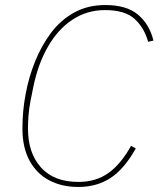

<svg xmlns="http://www.w3.org/2000/svg" viewBox="-20 -730 635 762"><path d="M291 12Q225 12 175 -14.5Q125 -41 97 -93Q69 -145 69 -220Q69 -252 72 -287Q75 -322 82 -358Q94 -423 119 -485.5Q144 -548 182 -599Q220 -650 274 -680Q328 -710 398 -710Q482 -710 527.5 -672Q573 -634 589 -569L568 -564Q552 -621 513.5 -655.5Q475 -690 397 -690Q326 -690 268.5 -652.5Q211 -615 171 -546Q131 -477 112 -384L101 -329Q95 -298 93 -269.5Q91 -241 91 -220Q91 -123 142.5 -65.5Q194 -8 291 -8Q361 -8 410.5 -43.5Q460 -79 500 -151L519 -141Q473 -59 418.5 -23.5Q364 12 291 12Z"/></svg>

Font: IBM Plex Sans Thin
Style: Italic
Weight: 250
Italic angle: -11.31°
Designer: Mike Abbink, Paul van der Laan, Pieter van Rosmalen
Foundry: Bold Monday
Version: Version 3.201